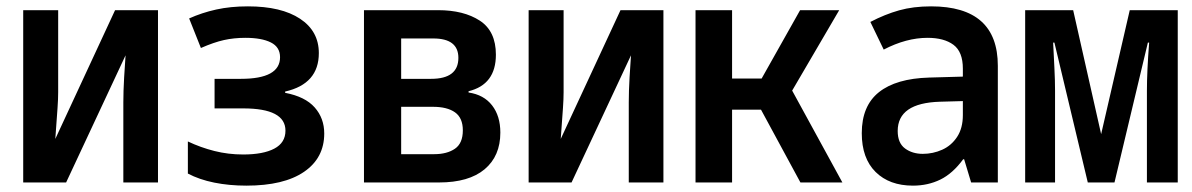

<svg xmlns="http://www.w3.org/2000/svg" viewBox="-20 -574 3750 604"><path d="M53 0V-542H163V-284Q163 -263 161 -234.5Q159 -206 157 -179Q155 -152 154 -137L342 -542H477V0H368V-252Q368 -287 370.5 -330.5Q373 -374 375 -400L188 0Z M755 10Q701 10 654 0.5Q607 -9 571 -28V-129Q611 -110 654.5 -99Q698 -88 745 -88Q808 -88 843 -106.5Q878 -125 878 -163Q878 -233 745 -233H655V-326H738Q861 -326 861 -394Q861 -426 832 -440.5Q803 -455 752 -455Q716 -455 684.5 -448Q653 -441 612 -423L575 -516Q615 -534 660 -544Q705 -554 760 -554Q865 -554 924 -515Q983 -476 983 -407Q983 -310 877 -286V-282Q940 -270 970 -236Q1000 -202 1000 -154Q1000 -77 936.5 -33.5Q873 10 755 10Z M1125 0V-542H1358Q1439 -542 1489.5 -509Q1540 -476 1540 -402Q1540 -308 1454 -287V-283Q1502 -276 1528 -242.5Q1554 -209 1554 -157Q1554 -83 1504.5 -41.5Q1455 0 1361 0ZM1242 -326H1336Q1422 -326 1422 -392Q1422 -453 1343 -453H1242ZM1242 -89H1346Q1386 -89 1411 -106Q1436 -123 1436 -164Q1436 -203 1411.5 -220.5Q1387 -238 1342 -238H1242Z M1643 0V-542H1753V-284Q1753 -263 1751 -234.5Q1749 -206 1747 -179Q1745 -152 1744 -137L1932 -542H2067V0H1958V-252Q1958 -287 1960.5 -330.5Q1963 -374 1965 -400L1778 0Z M2168 0V-542H2283V-327H2376L2497 -542H2620L2472 -289L2630 0H2498L2374 -229H2283V0Z M2852 10Q2778 10 2734.5 -33Q2691 -76 2691 -155Q2691 -241 2745 -284Q2799 -327 2903 -330L3009 -333V-358Q3009 -411 2979.5 -433Q2950 -455 2898 -455Q2831 -455 2760 -418L2718 -505Q2764 -529 2808.5 -541.5Q2853 -554 2909 -554Q3119 -554 3119 -367V0H3035L3013 -73H3010Q2977 -28 2938 -9Q2899 10 2852 10ZM2883 -90Q2915 -90 2944 -103Q2973 -116 2991 -143.5Q3009 -171 3009 -212V-256L2937 -254Q2804 -250 2804 -162Q2804 -124 2827 -107Q2850 -90 2883 -90Z M3205 0V-542H3356L3444 -152L3534 -542H3685V0H3588V-288Q3588 -349 3595 -440H3591L3486 0H3402L3297 -440H3293Q3295 -399 3297 -360Q3299 -321 3299 -289V0Z"/></svg>

Font: Noto Sans Mono Condensed SemiBold
Style: Regular
Weight: 600
Width: 3
Designer: Monotype Design Team
Foundry: Monotype Imaging Inc.
Version: Version 2.014